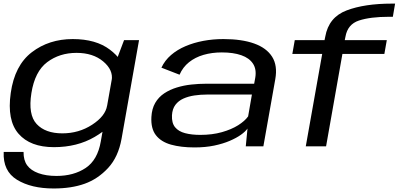

<svg xmlns="http://www.w3.org/2000/svg" viewBox="-22 -811 2209 1064"><path d="M275.5 233.5Q374 233.5 447.2 207.2Q520.5 181 577 120Q633.5 59 651.5 -41.5L748.5 -588.5H665.5L610 -442L536.5 -27Q519 75.5 452.8 119.8Q386.5 164 291 164Q233.5 164 191.2 148.8Q149 133.5 128.5 105.2Q108 77 108.5 31H-1.5Q-6.5 137 72.2 185.2Q151 233.5 275.5 233.5ZM277 4.5Q405.5 4.5 502.5 -52.2Q599.5 -109 608.5 -161L571.5 -225.5Q562 -167.5 488.5 -119.8Q415 -72 323.5 -72Q229 -72 181 -123.8Q133 -175.5 152 -295Q171 -415 239.5 -466.5Q308 -518 402 -518Q493.5 -518 550 -470.5Q606.5 -423 597 -365.5L655 -426.5Q664 -477 587 -535.8Q510 -594.5 381 -594.5Q249.5 -594.5 154.2 -521.5Q59 -448.5 37.5 -295.5Q16 -144 80.8 -69.8Q145.5 4.5 277 4.5Z M1056 6Q1116 6 1165 -4.2Q1214 -14.5 1251.2 -30.5Q1288.5 -46.5 1313.2 -64.2Q1338 -82 1349.5 -98.5L1340 0H1437.5L1503.5 -372Q1517 -447.5 1486 -496.5Q1455 -545.5 1386.2 -570Q1317.5 -594.5 1216 -594.5Q1158 -594.5 1104.8 -584.5Q1051.5 -574.5 1005.8 -555Q960 -535.5 925.8 -506Q891.5 -476.5 872.5 -436L973 -397Q991 -438.5 1025.2 -466Q1059.5 -493.5 1106 -507Q1152.5 -520.5 1207 -520.5Q1271 -520.5 1315.2 -505Q1359.5 -489.5 1380 -458.2Q1400.5 -427 1392.5 -380L1386.5 -347H1119.5Q1080.5 -347 1038.5 -342.5Q996.5 -338 958 -326.2Q919.5 -314.5 888.2 -293.8Q857 -273 838.2 -240.8Q819.5 -208.5 817 -163Q813.5 -98.5 842 -61.8Q870.5 -25 925.5 -9.5Q980.5 6 1056 6ZM1088 -63.5Q1040 -63.5 1003.8 -73Q967.5 -82.5 948.2 -106Q929 -129.5 931 -172Q933 -207.5 950 -230Q967 -252.5 994.5 -264.8Q1022 -277 1055.5 -282Q1089 -287 1124.5 -287H1374L1353 -166Q1335 -140.5 1297.8 -117Q1260.5 -93.5 1207.2 -78.5Q1154 -63.5 1088 -63.5Z M1672.5 0H1785L1875.5 -512H2108L2121.5 -588.5H1888.5L1892.5 -608Q1904.5 -676.5 1967.2 -697.2Q2030 -718 2134.5 -718H2155L2167.5 -791H2150.5Q1998 -791 1898.8 -753.2Q1799.5 -715.5 1780.5 -608L1776.5 -588.5H1611.5L1598 -512H1763.5Z"/></svg>

Font: Anybody Expanded
Style: Italic
Weight: 400
Width: 7
Italic angle: -10°
Version: Version 1.113;gftools[0.9.25]